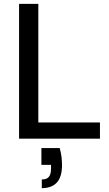

<svg xmlns="http://www.w3.org/2000/svg" viewBox="-20 -720 565 997"><path d="M290 49Q297 73 299.5 95.5Q302 118 302 137Q302 199 275 228Q248 257 197 257V212Q223 212 234 198Q245 184 245 156V136H195V49ZM179 -700V-84H499V0H79V-700Z"/></svg>

Font: Albert Sans Medium
Style: Regular
Weight: 500
Designer: Andreas Rasmussen
Foundry: a.Foundry
Version: Version 1.025